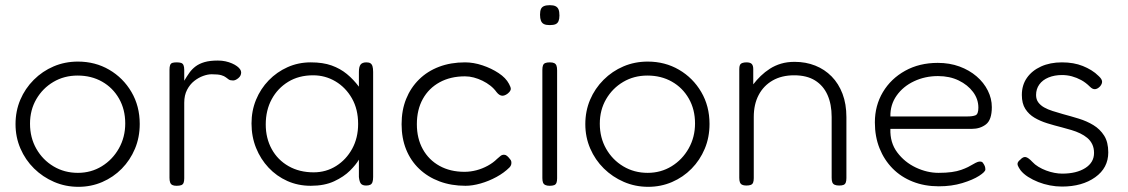

<svg xmlns="http://www.w3.org/2000/svg" viewBox="-20 -707 4358 742"><path d="M283 15Q233 15 189 -4Q145 -23 111.5 -56Q78 -89 59 -133Q40 -177 40 -227Q40 -278 58.5 -321.5Q77 -365 110.5 -398.5Q144 -432 187.5 -450.5Q231 -469 281 -469Q348 -469 402 -437.5Q456 -406 488 -351.5Q520 -297 520 -228Q520 -176 501.5 -132Q483 -88 450.5 -55Q418 -22 375 -3.5Q332 15 283 15ZM281 -39Q332 -39 373.5 -64.5Q415 -90 439.5 -133.5Q464 -177 464 -230Q464 -284 440 -326Q416 -368 374.5 -391.5Q333 -415 280 -415Q228 -415 186.5 -390.5Q145 -366 120.5 -324Q96 -282 96 -229Q96 -175 120.5 -132Q145 -89 187 -64Q229 -39 281 -39Z M662 11Q652 11 646 8Q640 5 637.5 -2Q635 -9 635 -20V-437Q635 -449 637.5 -455.5Q640 -462 646 -464Q652 -466 663 -466Q673 -466 679.5 -464Q686 -462 689 -455.5Q692 -449 692 -437V-395Q702 -412 712 -426Q722 -440 736 -450.5Q750 -461 770.5 -467Q791 -473 822 -473Q838 -473 851.5 -470Q865 -467 876.5 -462Q888 -457 896 -451Q904 -445 908 -439Q912 -433 912 -427Q912 -414 901 -405Q890 -396 881 -396Q870 -396 864.5 -399.5Q859 -403 853 -408Q847 -413 835 -416.5Q823 -420 798 -420Q783 -420 765 -413.5Q747 -407 730.5 -394Q714 -381 703 -360Q692 -339 692 -310V-18Q692 -7 689.5 -0.5Q687 6 680.5 8.5Q674 11 662 11Z M1395 10Q1381 10 1375 3Q1369 -4 1367 -23V-90Q1356 -71 1332.5 -47.5Q1309 -24 1271.5 -6.5Q1234 11 1181 11Q1132 11 1090.5 -7.5Q1049 -26 1018 -59Q987 -92 969.5 -135.5Q952 -179 952 -230Q952 -279 969.5 -321.5Q987 -364 1018.5 -396.5Q1050 -429 1091.5 -447.5Q1133 -466 1181 -466Q1228 -466 1261.5 -454Q1295 -442 1320.5 -421Q1346 -400 1367 -372V-429Q1367 -449 1373.5 -457.5Q1380 -466 1396 -466Q1406 -466 1411.5 -462.5Q1417 -459 1419.5 -451Q1422 -443 1422 -429V-23Q1422 -11 1419.5 -3.5Q1417 4 1411 7Q1405 10 1395 10ZM1192 -41Q1240 -41 1279 -65.5Q1318 -90 1341 -132Q1364 -174 1364 -228Q1364 -285 1340 -327Q1316 -369 1276.5 -392.5Q1237 -416 1190 -416Q1135 -416 1094 -391Q1053 -366 1030 -323.5Q1007 -281 1007 -226Q1007 -173 1030 -131Q1053 -89 1095 -65Q1137 -41 1192 -41Z M1779 11Q1724 11 1678.5 -6Q1633 -23 1600 -54.5Q1567 -86 1549.5 -129.5Q1532 -173 1532 -227Q1532 -281 1549.5 -324.5Q1567 -368 1599.5 -400Q1632 -432 1677 -449Q1722 -466 1777 -466Q1810 -466 1844.5 -454.5Q1879 -443 1907 -424.5Q1935 -406 1947 -383Q1954 -370 1954 -364Q1954 -358 1949 -352Q1943 -345 1935.5 -341Q1928 -337 1922 -337Q1910 -337 1899 -351Q1889 -365 1875 -376Q1861 -387 1844.5 -395Q1828 -403 1811 -407.5Q1794 -412 1777 -412Q1721 -412 1679 -389Q1637 -366 1614 -324.5Q1591 -283 1591 -227Q1591 -172 1614 -130.5Q1637 -89 1678.5 -66Q1720 -43 1775 -43Q1798 -43 1821 -49Q1844 -55 1865 -66.5Q1886 -78 1901 -93Q1909 -100 1914.5 -104.5Q1920 -109 1928 -109Q1934 -109 1939.5 -104.5Q1945 -100 1951 -92Q1955 -88 1956 -82.5Q1957 -77 1955.5 -71Q1954 -65 1949 -60Q1928 -39 1898.5 -23Q1869 -7 1837.5 2Q1806 11 1779 11Z M2104 11Q2094 11 2087.5 8Q2081 5 2078.5 -1.5Q2076 -8 2076 -19V-437Q2076 -448 2078.5 -454.5Q2081 -461 2087.5 -463.5Q2094 -466 2105 -466Q2116 -466 2122 -463Q2128 -460 2130.5 -453.5Q2133 -447 2133 -435V-18Q2133 -7 2130.5 -0.5Q2128 6 2121.5 8.5Q2115 11 2104 11ZM2104 -610Q2090 -610 2082 -614Q2074 -618 2070.5 -627Q2067 -636 2067 -650Q2067 -664 2070.5 -672Q2074 -680 2082.5 -683.5Q2091 -687 2105 -687Q2119 -687 2127 -683Q2135 -679 2138.5 -670.5Q2142 -662 2142 -647Q2142 -634 2138.5 -625.5Q2135 -617 2127 -613.5Q2119 -610 2104 -610Z M2485 15Q2435 15 2391 -4Q2347 -23 2313.5 -56Q2280 -89 2261 -133Q2242 -177 2242 -227Q2242 -278 2260.5 -321.5Q2279 -365 2312.5 -398.5Q2346 -432 2389.5 -450.5Q2433 -469 2483 -469Q2550 -469 2604 -437.5Q2658 -406 2690 -351.5Q2722 -297 2722 -228Q2722 -176 2703.5 -132Q2685 -88 2652.5 -55Q2620 -22 2577 -3.5Q2534 15 2485 15ZM2483 -39Q2534 -39 2575.5 -64.5Q2617 -90 2641.5 -133.5Q2666 -177 2666 -230Q2666 -284 2642 -326Q2618 -368 2576.5 -391.5Q2535 -415 2482 -415Q2430 -415 2388.5 -390.5Q2347 -366 2322.5 -324Q2298 -282 2298 -229Q2298 -175 2322.5 -132Q2347 -89 2389 -64Q2431 -39 2483 -39Z M2864 10Q2854 10 2848 7Q2842 4 2839.5 -2.5Q2837 -9 2837 -20V-440Q2837 -450 2839.5 -455.5Q2842 -461 2848.5 -463.5Q2855 -466 2865 -466Q2872 -466 2877 -464.5Q2882 -463 2885 -460Q2888 -457 2889.5 -452Q2891 -447 2891 -440V-381Q2904 -398 2920 -413.5Q2936 -429 2955.5 -441.5Q2975 -454 2998.5 -461Q3022 -468 3051 -468Q3094 -468 3130.5 -453.5Q3167 -439 3194 -411.5Q3221 -384 3236 -344.5Q3251 -305 3251 -254V-19Q3251 -8 3248.5 -1.5Q3246 5 3240 7.5Q3234 10 3223 10Q3212 10 3205.5 7Q3199 4 3196.5 -2.5Q3194 -9 3194 -20V-255Q3194 -304 3178 -340Q3162 -376 3130 -396Q3098 -416 3049 -416Q3001 -416 2966 -396Q2931 -376 2912 -340Q2893 -304 2893 -255V-19Q2893 -8 2890.5 -1.5Q2888 5 2881.5 7.5Q2875 10 2864 10Z M3608 13Q3553 13 3507.5 -5Q3462 -23 3429.5 -56Q3397 -89 3379 -134Q3361 -179 3361 -234Q3361 -299 3392 -351Q3423 -403 3478 -433.5Q3533 -464 3604 -464Q3650 -464 3688 -450Q3726 -436 3754 -412Q3782 -388 3797.5 -357Q3813 -326 3813 -293Q3813 -244 3790.5 -226.5Q3768 -209 3736 -209H3421Q3419 -156 3447.5 -118Q3476 -80 3519.5 -59.5Q3563 -39 3607 -39Q3636 -39 3657.5 -42Q3679 -45 3694.5 -50.5Q3710 -56 3721 -61.5Q3732 -67 3741 -72.5Q3750 -78 3758 -81Q3763 -83 3769.5 -82.5Q3776 -82 3779 -77Q3784 -70 3786 -64.5Q3788 -59 3788 -52Q3788 -43 3764 -27.5Q3740 -12 3699 0.5Q3658 13 3608 13ZM3421 -257H3719Q3739 -257 3750 -261.5Q3761 -266 3761 -291Q3761 -324 3740.5 -351.5Q3720 -379 3685 -396Q3650 -413 3605 -413Q3555 -413 3512.5 -393Q3470 -373 3445 -337.5Q3420 -302 3421 -257Z M4084 14Q4061 14 4037.5 9.5Q4014 5 3992.5 -3.5Q3971 -12 3953 -23.5Q3935 -35 3924 -49Q3917 -59 3914 -66Q3911 -73 3913.5 -79Q3916 -85 3923 -90Q3934 -102 3944 -100Q3954 -98 3970 -81Q3979 -71 3993 -62.5Q4007 -54 4023 -48Q4039 -42 4055 -39Q4071 -36 4085 -36Q4140 -36 4174 -57.5Q4208 -79 4208 -116Q4208 -135 4201 -149.5Q4194 -164 4182 -174Q4170 -184 4154.5 -191.5Q4139 -199 4120.5 -204.5Q4102 -210 4083 -215Q4055 -222 4027.5 -230.5Q4000 -239 3978 -252Q3956 -265 3942.5 -286Q3929 -307 3929 -340Q3929 -378 3948.5 -406Q3968 -434 4003 -450Q4038 -466 4084 -466Q4107 -466 4127 -462.5Q4147 -459 4164.5 -452Q4182 -445 4197.5 -435.5Q4213 -426 4226 -413Q4238 -402 4239 -393Q4240 -384 4232 -374Q4223 -364 4213 -362.5Q4203 -361 4192 -372Q4176 -388 4158.5 -397.5Q4141 -407 4122.5 -412Q4104 -417 4084 -417Q4055 -417 4032 -407.5Q4009 -398 3996.5 -380.5Q3984 -363 3984 -340Q3984 -323 3992.5 -311.5Q4001 -300 4015 -292Q4029 -284 4048 -278Q4067 -272 4088 -266Q4118 -258 4149 -248.5Q4180 -239 4205.5 -223.5Q4231 -208 4247 -183Q4263 -158 4263 -118Q4263 -58 4212.5 -22Q4162 14 4084 14Z"/></svg>

Font: Fredoka Light
Style: Regular
Weight: 300
Designer: Ben Nathan
Foundry: Milena B. Brandão, Ben Nathan
Version: Version 2.001